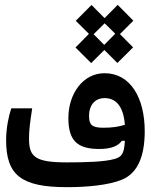

<svg xmlns="http://www.w3.org/2000/svg" viewBox="-20 -775 626 798"><path d="M258.3 2.9C345.7 2.9 431.6 -5.9 485.8 -27.8C554.7 -55.7 581.5 -129.4 581.5 -230C581.5 -367.7 522.5 -470.7 414.6 -470.7C324.2 -470.7 264.2 -384.8 264.2 -284.2C264.2 -189.9 301.8 -155.8 393.1 -155.8C442.9 -155.8 471.7 -168.9 486.3 -189.5L499 -189.9C496.1 -133.3 484.4 -122.6 456.1 -114.3C414.6 -102.1 333 -100.1 258.3 -100.1C126.5 -100.1 100.6 -122.6 100.6 -198.7C100.6 -233.9 104.5 -263.7 113.8 -324.7H26.9C16.6 -295.4 5.4 -242.7 5.4 -192.4C5.4 -46.4 68.8 2.9 258.3 2.9ZM358.9 -512.7 413.6 -567.4 467.8 -513.2 533.2 -578.1 478.5 -633.3 534.2 -689 469.2 -754.9 414.6 -699.7 360.4 -754.4 294.9 -688.5 349.6 -634.3 293.9 -577.6ZM499 -256.3C471.7 -248 446.8 -244.1 409.2 -244.1C359.9 -244.1 350.1 -257.8 350.1 -294.9C350.1 -333.5 371.1 -367.2 415 -367.2C458.5 -367.2 492.7 -337.9 499 -256.3ZM413.1 -588.4 369.1 -632.8 415 -678.2 459 -634.8Z"/></svg>

Font: Cascadia Mono NF
Style: Regular
Weight: 400
Monospace: yes
Designer: Aaron Bell
Foundry: Saja Typeworks
Version: Version 2404.023